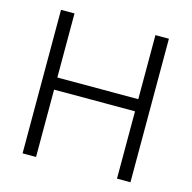

<svg xmlns="http://www.w3.org/2000/svg" viewBox="-106 -834 939 940"><g transform="rotate(15 363.0 -364.0)"><path d="M89.4 0V-727.5H157.7V-402.8H567.9V-727.5H636.2V0H567.9V-341.3H157.7V0Z"/></g></svg>

Font: Inter 20pt Light
Style: Regular
Weight: 300
Version: Version 4.001;git-66647c0bb